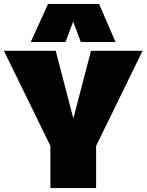

<svg xmlns="http://www.w3.org/2000/svg" viewBox="-24 -959 747 979"><path d="M233 0V-215L-4 -700H260L350 -355L440 -700H703L466 -215V0ZM133 -745 221 -939H481L565 -745H388L349 -849L310 -745Z"/></svg>

Font: Georama Black
Style: Regular
Weight: 900
Designer: Jean-Baptiste Levee
Foundry: Production Type
Version: Version 1.001